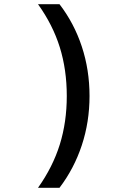

<svg xmlns="http://www.w3.org/2000/svg" viewBox="-20 -790 640 920"><path d="M265 110H162Q233 10 266.5 -97.5Q300 -205 300 -330Q300 -456 266.5 -563.5Q233 -671 162 -770H265Q335 -679 372 -567Q409 -455 409 -330Q409 -206 372 -94Q335 18 265 110Z"/></svg>

Font: M PLUS Code Latin Expanded Medium
Style: Regular
Weight: 500
Width: 7
Designer: Coji Morishita
Foundry: UNDERFOREST DESIGN
Version: Version 1.002; ttfautohint (v1.8.3)